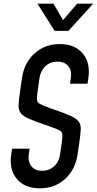

<svg xmlns="http://www.w3.org/2000/svg" viewBox="-20 -1005 525 1041"><path d="M195.5 16Q277.5 16 333.2 -35Q389 -86 401 -169L410 -232Q416.5 -277 417.8 -303.2Q419 -329.5 406.2 -346.5Q393.5 -363.5 358.2 -379Q323 -394.5 256 -417Q215.5 -431.5 199 -440Q182.5 -448.5 180.8 -462.5Q179 -476.5 183.5 -507L194 -581Q200 -621.5 226.5 -646.2Q253 -671 291.5 -671Q329.5 -671 350 -646.8Q370.5 -622.5 364 -581L359.5 -551H454.5L459 -581Q471.5 -664.5 428.5 -715.2Q385.5 -766 304 -766Q223 -766 167 -715.2Q111 -664.5 99 -581L88.5 -507Q82 -462 80.8 -435.5Q79.5 -409 92.2 -392Q105 -375 140.5 -359.8Q176 -344.5 242.5 -322Q283.5 -308 300 -299.5Q316.5 -291 318 -277Q319.5 -263 315 -232L306 -169Q300.5 -128.5 273.8 -103.8Q247 -79 208.5 -79Q169 -79 149.8 -104.2Q130.5 -129.5 136 -169L140.5 -199H45.5L41 -169Q28.5 -86 71.2 -35Q114 16 195.5 16ZM276 -837.5H351L485 -985H398L322 -896L270 -985H183Z"/></svg>

Font: Mohave Medium
Style: Italic
Weight: 500
Italic angle: -8°
Designer: Gumpita Rahayu
Foundry: Tokotype
Version: Version 2.002; ttfautohint (v1.8.3)